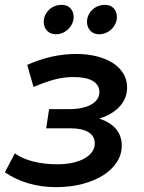

<svg xmlns="http://www.w3.org/2000/svg" viewBox="-25 -762 594 790"><path d="M206 8Q145 8 92.2 -7.5Q39.5 -23 -5 -53L36 -131Q67.5 -108.5 113 -97.2Q158.5 -86 210 -86Q245 -86 273.5 -92.2Q302 -98.5 322.2 -109.8Q342.5 -121 353.8 -137Q365 -153 365 -172Q365 -202 339.2 -218Q313.5 -234 265 -234H165L177 -313H261Q289 -313 311.8 -318Q334.5 -323 350.5 -332Q366.5 -341 375.2 -354Q384 -367 384 -383Q384 -412.5 357 -428.8Q330 -445 278 -445Q238 -445 199.2 -434.8Q160.5 -424.5 113 -404L87 -495Q137.5 -517.5 187.8 -528.8Q238 -540 288 -540Q334.5 -540 373.2 -530.2Q412 -520.5 439.8 -502.5Q467.5 -484.5 482.8 -459Q498 -433.5 498 -402Q498 -357 467 -323.5Q436 -290 383 -274Q427.5 -260 451.8 -231.8Q476 -203.5 476 -163Q476 -126.5 455.8 -95Q435.5 -63.5 399.5 -40.8Q363.5 -18 314 -5Q264.5 8 206 8ZM229 -742Q251.5 -742 264.8 -728Q278 -714 278 -692Q278 -678 272 -665Q266 -652 256 -642.2Q246 -632.5 232.8 -626.8Q219.5 -621 205 -621Q182.5 -621 168.8 -635.5Q155 -650 155 -672Q155 -687 161 -699.8Q167 -712.5 177 -722Q187 -731.5 200.5 -736.8Q214 -742 229 -742ZM407 -742Q429.5 -742 442.8 -728Q456 -714 456 -692Q456 -678 450 -665Q444 -652 434 -642.2Q424 -632.5 410.8 -626.8Q397.5 -621 383 -621Q360.5 -621 346.8 -635.5Q333 -650 333 -672Q333 -687 339 -699.8Q345 -712.5 355 -722Q365 -731.5 378.5 -736.8Q392 -742 407 -742Z"/></svg>

Font: Argentum Sans
Style: Italic
Weight: 400
Italic angle: -11.3099°
Designer: Julieta Ulanovsky, Owen Earl, Rasmus Andersson, Cristiano Sobral
Foundry: The Argentum Sans Project Authors
Version: Version 3.131; ttfautohint (v1.8.4.7-5d5b-dirty)